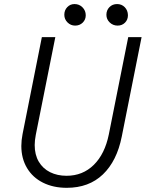

<svg xmlns="http://www.w3.org/2000/svg" viewBox="-20 -899 704 927"><path d="M83 -194.3Q83 -221.7 88.9 -251.5L182.1 -719.7H247.1L152.8 -248Q147.5 -220.2 147.5 -198.7Q147.5 -151.9 167.2 -118.4Q187 -85 221.9 -67.6Q256.8 -50.3 301.3 -50.3Q379.4 -50.3 432.9 -103Q486.3 -155.8 505.4 -250L599.1 -719.7H663.6L567.9 -239.7Q544.4 -121.6 476.8 -56.9Q409.2 7.8 302.2 7.8Q237.3 7.8 187.5 -17.1Q137.7 -42 110.4 -87.9Q83 -133.8 83 -194.3ZM493.7 -827.6Q493.7 -849.6 508.3 -864.5Q522.9 -879.4 545.4 -879.4Q567.4 -879.4 582.3 -864.3Q597.2 -849.1 597.7 -825.7Q597.7 -803.7 583.5 -789.6Q569.3 -775.4 547.9 -775.4Q525.4 -775.4 509.5 -790.8Q493.7 -806.2 493.7 -827.6ZM290.5 -827.6Q290.5 -849.6 304.7 -864.5Q318.8 -879.4 339.8 -879.4Q362.8 -879.4 378.4 -863.5Q394 -847.7 394 -825.2Q394 -804.2 379.4 -789.8Q364.7 -775.4 342.8 -775.4Q321.3 -775.4 305.9 -790.8Q290.5 -806.2 290.5 -827.6Z"/></svg>

Font: Reddit Sans Vanilla Light
Style: Italic
Weight: 300
Italic angle: -11.25°
Designer: Stephen Hutchings
Version: Version 1.013